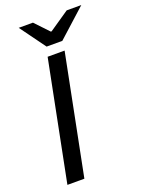

<svg xmlns="http://www.w3.org/2000/svg" viewBox="-158 -918 733 989"><g transform="rotate(-20 209.0 -423.0)"><path d="M34 0 164 -655H257L127 0ZM177 -706 75 -846H153L224 -771H228L338 -846H418L263 -706Z"/></g></svg>

Font: Source Sans 3 ExtraLight Medium
Style: Italic
Weight: 500
Italic angle: -11°
Version: Version 3.052;hotconv 1.1.0;makeotfexe 2.6.0